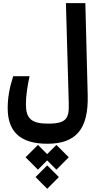

<svg xmlns="http://www.w3.org/2000/svg" viewBox="-20 -713 626 1193"><path d="M273.9 180.2C449.2 180.2 530.8 92.8 524.9 -122.1L510.3 -693.4H389.6L407.2 -73.7C410.2 21 395.5 55.2 278.8 55.2C174.3 55.2 141.1 22.9 141.1 -64.5C141.1 -114.3 148.9 -171.4 163.6 -239.7H62C38.1 -165.5 27.8 -104 27.8 -40.5C27.8 104.5 105.5 180.2 273.9 180.2ZM330.6 187.5 272.9 244.6 215.8 187.5 138.7 264.2 215.8 341.3 272.9 283.7 330.6 341.3 407.2 264.2ZM273.4 314.5 200.7 387.2 273.4 460 345.7 387.2Z"/></svg>

Font: Cascadia Code NF SemiBold
Style: Regular
Weight: 600
Monospace: yes
Designer: Aaron Bell
Foundry: Saja Typeworks
Version: Version 2404.023